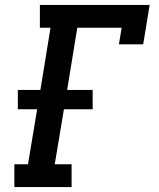

<svg xmlns="http://www.w3.org/2000/svg" viewBox="-20 -755 640 775"><path d="M38 0V-92H93L130 -314H52V-392H143L184 -643H141V-735H584L558 -576H460L471 -643H292L251 -392H354V-314H238L201 -92H269V0Z"/></svg>

Font: Iosevka Etoile Semibold
Style: Italic
Weight: 600
Italic angle: -9°
Designer: Belleve Invis
Foundry: Belleve Invis
Version: Version 22.1.2; ttfautohint (v1.8.4)